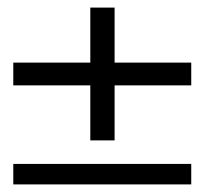

<svg xmlns="http://www.w3.org/2000/svg" viewBox="-20 -486 540 506"><path d="M15 0V-54H484V0ZM218 -116V-466H282V-116ZM15 -261V-321H484V-261Z"/></svg>

Font: DM Sans 9pt Light
Style: Regular
Weight: 300
Version: Version 4.004;gftools[0.9.30]